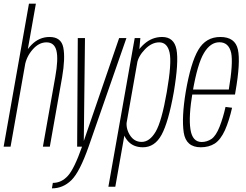

<svg xmlns="http://www.w3.org/2000/svg" viewBox="-41 -805 1348 1054"><path d="M-21 0H17L156 -785H118ZM194.5 0H232.5L300 -381Q318 -486 306.5 -544Q295 -602 231 -602Q174.5 -602 132.5 -559.5Q90.5 -517 81 -465L95.5 -445Q104 -494 138.2 -533.2Q172.5 -572.5 214 -572.5Q257.5 -572.5 268.8 -526.8Q280 -481 262.5 -383Z M382.5 0H445.5L653 -596H613L419.5 -32.5H419L425.5 -596H386ZM244 229Q305 229 350.8 184.2Q396.5 139.5 445.5 0L409.5 -0.5Q367 121 331.8 160Q296.5 199 249 199Z M554 220H592L722 -515L729.5 -596H698.5ZM743.5 3.5Q808.5 3.5 846 -65.2Q883.5 -134 913 -299Q941 -465 927.8 -533.5Q914.5 -602 849 -602Q794 -602 750.8 -563.8Q707.5 -525.5 700.5 -484.5L711 -455.5Q718 -496.5 755 -534.5Q792 -572.5 833 -572.5Q877.5 -572.5 890 -516.2Q902.5 -460 874.5 -299Q846.5 -138 813.5 -82Q780.5 -26 736.5 -26Q695 -26 671.5 -64.2Q648 -102.5 655.5 -144L634.5 -114Q627 -73 657.5 -34.8Q688 3.5 743.5 3.5Z M1061 3.5 1066 -25.5Q1015 -25.5 1004.5 -95Q993.5 -164.5 1016.5 -300.5Q1043 -455.5 1079 -514.5Q1114 -573 1163.5 -573Q1214.5 -573 1228 -515Q1239.5 -458.5 1215 -313.5H1012.5L1008 -286H1249Q1250.5 -294 1251.5 -301Q1280 -463.5 1265 -533Q1250 -602 1168.5 -602Q1089 -602 1047.5 -531Q1006 -460.5 978.5 -300Q955.5 -160.5 967.5 -78Q980 3.5 1061 3.5ZM1066 -25.5 1061 3.5Q1105.5 3.5 1138 -17Q1170 -38 1194 -90.5Q1217 -143 1233 -213.5L1197 -218Q1184 -159 1164.5 -109.5Q1145 -60 1120.5 -42.5Q1095 -25.5 1066 -25.5Z"/></svg>

Font: Anybody Condensed ExtraLight
Style: Italic
Weight: 250
Width: 3
Italic angle: -10°
Version: Version 1.113;gftools[0.9.25]